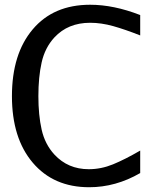

<svg xmlns="http://www.w3.org/2000/svg" viewBox="-20 -763 640 801"><path d="M29.8 -361.8Q29.8 -538.1 116.5 -640.6Q203.1 -743.2 356 -743.2Q454.6 -743.2 564.9 -700.2V-615.2Q502 -640.1 452.1 -654.1Q402.3 -668 356 -668Q263.7 -668 207 -606.9Q167.5 -564 153.8 -502.9Q140.1 -441.9 140.1 -361.8Q140.1 -282.7 153.8 -221.9Q167.5 -161.1 207 -118.2Q263.7 -57.1 350.1 -57.1Q401.9 -57.1 451.4 -77.4Q501 -97.7 564.9 -134.8V-41Q462.9 18.1 352.1 18.1Q203.6 18.1 116.7 -84.2Q29.8 -186.5 29.8 -361.8Z"/></svg>

Font: Aurulent Sans Mono
Style: Regular
Weight: 400
Monospace: yes
Version: Version 2007.05.04